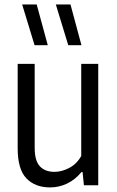

<svg xmlns="http://www.w3.org/2000/svg" viewBox="-20 -828 522 858"><path d="M59 -164.5V-542.5H135V-167.5Q135 -109.5 158.2 -84.8Q181.5 -60 223.5 -60Q255.5 -60 289.2 -77.5Q323 -95 343 -131V-542.5H419V0H355L349 -59H344Q316 -25 280 -7.8Q244 9.5 203.5 9.5Q137 9.5 98 -31Q59 -71.5 59 -164.5ZM134.5 -626 79 -808H144L193.5 -626ZM285 -626 229.5 -808H295L344 -626Z"/></svg>

Font: Encode Sans Condensed
Style: Regular
Weight: 400
Width: 3
Designer: Multiple Designers
Foundry: Impallari Type
Version: Version 2.000